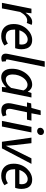

<svg xmlns="http://www.w3.org/2000/svg" viewBox="1190 -1939 761 3181"><g transform="rotate(90 1570.5 -348.5)"><path d="M27 0 124 -489H200L190 -395H194Q223 -440 261.5 -470.5Q300 -501 344 -501Q359 -501 371 -499Q383 -497 392 -492L360 -411Q352 -416 340.5 -417Q329 -418 316 -418Q281 -418 245 -389Q209 -360 178 -302L119 0Z M577 12Q486 12 432 -41.5Q378 -95 378 -194Q378 -263 401 -319Q424 -375 462 -415.5Q500 -456 546.5 -478.5Q593 -501 641 -501Q698 -501 732 -477Q766 -453 781 -413Q796 -373 796 -322Q796 -301 793.5 -282.5Q791 -264 786.5 -248Q782 -232 778 -219H446L454 -289H713Q716 -301 717 -309Q718 -317 718 -328Q718 -354 710 -376.5Q702 -399 682.5 -413Q663 -427 631 -427Q606 -427 577.5 -412.5Q549 -398 525 -370Q501 -342 485.5 -301Q470 -260 470 -209Q470 -151 486 -119.5Q502 -88 530 -75.5Q558 -63 595 -63Q626 -63 652.5 -73Q679 -83 701 -99L735 -42Q705 -18 665.5 -3Q626 12 577 12Z M948 10Q907 10 888 -9.5Q869 -29 869 -62Q869 -72 870.5 -83Q872 -94 875 -108L996 -709H1088L967 -105Q966 -97 965.5 -92Q965 -87 965 -82Q965 -66 980 -66Q983 -66 986 -66.5Q989 -67 995 -68L1001 -1Q989 3 976 6.5Q963 10 948 10Z M1259 12Q1195 12 1157 -34Q1119 -80 1119 -166Q1119 -236 1141 -297Q1163 -358 1200 -403.5Q1237 -449 1284.5 -475Q1332 -501 1382 -501Q1420 -501 1450.5 -481.5Q1481 -462 1498 -429H1500L1521 -489H1595L1497 0H1421L1428 -70H1425Q1390 -33 1346.5 -10.5Q1303 12 1259 12ZM1295 -64Q1331 -64 1367 -85.5Q1403 -107 1436 -152L1478 -358Q1460 -394 1436 -409Q1412 -424 1387 -424Q1353 -424 1322 -404.5Q1291 -385 1267 -350.5Q1243 -316 1228.5 -272Q1214 -228 1214 -179Q1214 -121 1236 -92.5Q1258 -64 1295 -64Z M1809 10Q1745 10 1717.5 -23.5Q1690 -57 1690 -106Q1690 -119 1691 -132.5Q1692 -146 1695 -160L1749 -415H1677L1693 -484L1768 -489L1810 -642H1887L1857 -489H1978L1962 -415H1840L1786 -157Q1785 -148 1784 -139.5Q1783 -131 1783 -121Q1783 -94 1796.5 -79.5Q1810 -65 1839 -65Q1854 -65 1866.5 -68.5Q1879 -72 1889 -76L1909 -14Q1892 -5 1866.5 2.5Q1841 10 1809 10Z M1983 0 2082 -489H2174L2076 0ZM2152 -583Q2131 -583 2114 -596Q2097 -609 2097 -633Q2097 -660 2116.5 -678.5Q2136 -697 2162 -697Q2184 -697 2200.5 -683.5Q2217 -670 2217 -646Q2217 -619 2198 -601Q2179 -583 2152 -583Z M2329 0 2260 -489H2352L2383 -218Q2387 -182 2389.5 -144.5Q2392 -107 2395 -71H2399Q2416 -108 2434 -144.5Q2452 -181 2469 -218L2604 -489H2695L2438 0Z M2891 12Q2800 12 2746 -41.5Q2692 -95 2692 -194Q2692 -263 2715 -319Q2738 -375 2776 -415.5Q2814 -456 2860.5 -478.5Q2907 -501 2955 -501Q3012 -501 3046 -477Q3080 -453 3095 -413Q3110 -373 3110 -322Q3110 -301 3107.5 -282.5Q3105 -264 3100.5 -248Q3096 -232 3092 -219H2760L2768 -289H3027Q3030 -301 3031 -309Q3032 -317 3032 -328Q3032 -354 3024 -376.5Q3016 -399 2996.5 -413Q2977 -427 2945 -427Q2920 -427 2891.5 -412.5Q2863 -398 2839 -370Q2815 -342 2799.5 -301Q2784 -260 2784 -209Q2784 -151 2800 -119.5Q2816 -88 2844 -75.5Q2872 -63 2909 -63Q2940 -63 2966.5 -73Q2993 -83 3015 -99L3049 -42Q3019 -18 2979.5 -3Q2940 12 2891 12Z"/></g></svg>

Font: Source Sans 3 ExtraLight Medium
Style: Italic
Weight: 500
Italic angle: -11°
Version: Version 3.052;hotconv 1.1.0;makeotfexe 2.6.0